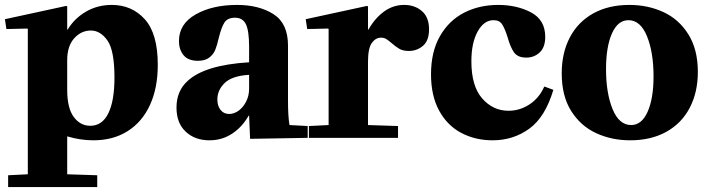

<svg xmlns="http://www.w3.org/2000/svg" viewBox="-28 -560 2883 780"><path d="M241 -536 245 -534V-440H247Q274 -485 321 -512.5Q368 -540 426 -540Q508 -540 560.5 -481.5Q613 -423 613 -297Q613 -203 581.5 -134Q550 -65 491 -27.5Q432 10 351 10Q299 10 245 -6V148L367 152V200H5V152L85 148V-442L83 -444L-2 -442L-8 -482ZM339 -49Q387 -49 412 -99.5Q437 -150 437 -245Q437 -355 408.5 -395.5Q380 -436 341 -436Q302 -436 273.5 -404.5Q245 -373 245 -315V-195Q245 -121 271.5 -85Q298 -49 339 -49Z M734 -231Q804 -296 984 -307V-369Q984 -435 971 -461.5Q958 -488 927 -488Q896 -488 883.5 -468Q871 -448 861 -407Q854 -376 846.5 -357.5Q839 -339 822 -326Q805 -313 776 -313Q736 -313 717.5 -336Q699 -359 699 -393Q699 -463 767 -501.5Q835 -540 935 -540Q1024 -540 1083 -502.5Q1142 -465 1142 -375V-152Q1142 -88 1148 -52L1222 -48V0L988 4L984 -90H982Q956 -44 915 -17Q874 10 823 10Q764 10 726.5 -25Q689 -60 689 -123Q689 -190 734 -231ZM903 -97Q923 -97 941.5 -110.5Q960 -124 972 -147.5Q984 -171 984 -200V-256Q915 -252 885 -223Q855 -194 855 -156Q855 -130 868 -113.5Q881 -97 903 -97Z M1467 -52 1589 -48V0H1227V-48L1307 -52V-442L1305 -444L1220 -442L1214 -482L1463 -536L1467 -534V-440H1469Q1495 -486 1532 -513Q1569 -540 1614 -540Q1657 -540 1686 -515Q1715 -490 1715 -441Q1715 -395 1690.5 -374Q1666 -353 1633 -353Q1610 -353 1595.5 -361Q1581 -369 1564 -384Q1550 -396 1541 -401.5Q1532 -407 1520 -407Q1498 -407 1482.5 -385.5Q1467 -364 1467 -309Z M1996 -540Q2072 -540 2129.5 -509.5Q2187 -479 2187 -410Q2187 -368 2164.5 -347Q2142 -326 2110 -326Q2075 -326 2060 -347.5Q2045 -369 2034 -409Q2023 -444 2012 -461Q2001 -478 1977 -478Q1938 -478 1912.5 -432Q1887 -386 1887 -311Q1887 -210 1931 -160Q1975 -110 2038 -110Q2083 -110 2122.5 -135.5Q2162 -161 2183 -208H2185L2220 -195Q2187 -84 2122 -37Q2057 10 1973 10Q1903 10 1846 -20Q1789 -50 1756 -110.5Q1723 -171 1723 -258Q1723 -350 1759.5 -413.5Q1796 -477 1857.5 -508.5Q1919 -540 1996 -540Z M2529 -540Q2604 -540 2667 -511Q2730 -482 2768.5 -420.5Q2807 -359 2807 -268Q2807 -185 2774 -122Q2741 -59 2679 -24.5Q2617 10 2532 10Q2457 10 2394 -19Q2331 -48 2292.5 -109Q2254 -170 2254 -262Q2254 -345 2287 -408Q2320 -471 2382 -505.5Q2444 -540 2529 -540ZM2536 -52Q2579 -52 2603 -106Q2627 -160 2627 -250Q2627 -347 2600.5 -412.5Q2574 -478 2525 -478Q2482 -478 2458 -424Q2434 -370 2434 -279Q2434 -182 2460.5 -117Q2487 -52 2536 -52Z"/></svg>

Font: Minipax
Style: Bold
Weight: 700
Designer: Raphaël Ronot, Igor Stepanchenko (Cyrillic)
Foundry: steppetype
Version: Version 1.002